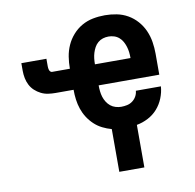

<svg xmlns="http://www.w3.org/2000/svg" viewBox="-81 -611 912 898"><g transform="rotate(-10 375.0 -161.5)"><path d="M414 205V2Q392 -4 371 -14.5Q350 -25 333 -41Q316 -57 303.5 -76.5Q291 -96 283.5 -118Q276 -140 273 -163Q270 -186 270 -210H185Q167 -210 149.5 -212.5Q132 -215 116 -223Q100 -231 87 -243Q74 -255 66 -270.5Q58 -286 54.5 -303.5Q51 -321 51 -339V-375H170V-339Q170 -335 170.5 -330.5Q171 -326 172.5 -321.5Q174 -317 177.5 -313.5Q181 -310 185 -310H270Q270 -339 274.5 -367Q279 -395 290.5 -420.5Q302 -446 321 -467.5Q340 -489 364.5 -503Q389 -517 417 -522.5Q445 -528 474 -528Q502 -528 530 -522.5Q558 -517 582.5 -503Q607 -489 626 -467.5Q645 -446 656.5 -420Q668 -394 672.5 -366Q677 -338 677 -310V-210H389Q389 -196 390.5 -182Q392 -168 396 -155Q400 -142 407.5 -130Q415 -118 425.5 -109.5Q436 -101 449.5 -97Q463 -93 476 -93Q490 -93 504 -96Q518 -99 529.5 -107.5Q541 -116 548 -128.5Q555 -141 556 -155H675Q673 -127 662 -99.5Q651 -72 632 -50.5Q613 -29 587 -15.5Q561 -2 533 3V205ZM389 -310H558Q558 -324 556.5 -337.5Q555 -351 551 -364Q547 -377 540.5 -389Q534 -401 523.5 -410Q513 -419 500 -423Q487 -427 474 -427Q460 -427 447 -423Q434 -419 423.5 -410Q413 -401 406.5 -389Q400 -377 396 -364Q392 -351 390.5 -337.5Q389 -324 389 -310Z"/></g></svg>

Font: Zed Sans Extended
Style: Bold
Weight: 700
Width: 7
Designer: Belleve Invis
Foundry: Belleve Invis
Version: Version 1.0.0; ttfautohint (v1.8.4)